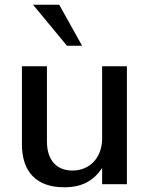

<svg xmlns="http://www.w3.org/2000/svg" viewBox="-20 -781 631 814"><path d="M518 -500H413V-194C413 -114 362 -58 287 -58C220 -58 179 -102 179 -181V-500H73V-169C73 -52 135 13 252 13C326 13 376 -13 413 -69V0H518ZM328 -587 231 -761H120L264 -587Z"/></svg>

Font: Perun Medium
Style: Regular
Weight: 500
Foundry: Copyright (c) Stefan Peev, Context Ltd, 2016
Version: Version 1.089